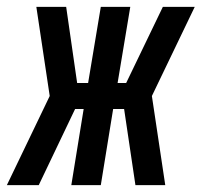

<svg xmlns="http://www.w3.org/2000/svg" viewBox="-57 -540 588 560"><path d="M56 0H-37L88 -260L49 -520H136L168 -298H200L237 -520H323L286 -298H311L418 -520H511L386 -260L425 0H338L305 -222H273L237 0H151L187 -222H162Z"/></svg>

Font: Iosevka SS18 Medium
Style: Italic
Weight: 500
Italic angle: -9°
Monospace: yes
Designer: Belleve Invis
Foundry: Belleve Invis
Version: Version 25.1.1; ttfautohint (v1.8.4)